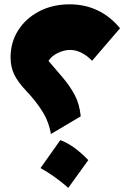

<svg xmlns="http://www.w3.org/2000/svg" viewBox="-20 -864 609 895"><path d="M539.6 -732.4 409.2 -580.6Q387.2 -604 360.4 -617.7Q333.5 -631.3 306.6 -631.3Q279.8 -631.3 250.2 -617.4Q220.7 -603.5 206.1 -580.1L269.5 -505.9Q305.2 -464.4 327.9 -422.1Q350.6 -379.9 356.4 -321.8L217.3 -239.3Q208 -295.9 177.7 -344.5Q147.5 -393.1 102.1 -440.4Q62.5 -482.4 45.9 -517.6Q29.3 -552.7 29.3 -596.2Q29.3 -667.5 65.2 -723.4Q101.1 -779.3 163.3 -811.5Q225.6 -843.8 304.2 -843.8Q446.8 -843.8 539.6 -732.4ZM261.2 -210.9Q324.7 -187.5 391.6 -117.7L298.3 11.7Q236.8 -42.5 168.9 -80.6Z"/></svg>

Font: Pinar-DS1-FD Black
Style: Regular
Weight: 900
Designer: Amin Abedi
Version: Version 2.000